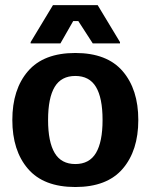

<svg xmlns="http://www.w3.org/2000/svg" viewBox="-20 -720 590 752"><path d="M275 12.5Q150.8 12.5 89.6 -58.8Q28.3 -130 28.3 -250Q28.3 -370 89.6 -441.2Q150.8 -512.5 275 -512.5Q399.2 -512.5 460.4 -441.2Q521.7 -370 521.7 -250Q521.7 -130 460.4 -58.8Q399.2 12.5 275 12.5ZM275 -77.5Q330 -77.5 355.8 -120.8Q381.7 -164.2 381.7 -250Q381.7 -336.7 355.8 -379.6Q330 -422.5 275 -422.5Q220 -422.5 194.2 -379.6Q168.3 -336.7 168.3 -250Q168.3 -164.2 194.2 -120.8Q220 -77.5 275 -77.5ZM216.7 -550H100V-555L187.5 -700H362.5L450 -555V-550H343.3L286.7 -637.5H266.7Z"/></svg>

Font: Familjen Grotesk Variable
Style: Regular
Weight: 400
Designer: Anders Wikstroem, Jonas Baeckman, Matilda Gysing, Kristian Moeller
Foundry: Familjen STHLM AB
Version: Version 2.000